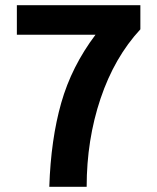

<svg xmlns="http://www.w3.org/2000/svg" viewBox="-20 -720 605 740"><path d="M348 -586H45V-700H521V-607Q421 -499 367.5 -340Q314 -181 314 0H170Q176 -183 216 -323.5Q256 -464 348 -586Z"/></svg>

Font: Sarabun
Style: Bold
Weight: 700
Designer: Suppakit Chalermlarp | Katatrad Co.,Ltd.
Foundry: Cadson Demak Co.,Ltd.
Version: Version 1.000; ttfautohint (v1.6)